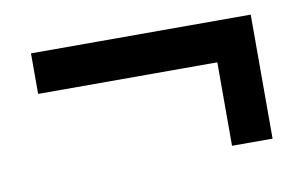

<svg xmlns="http://www.w3.org/2000/svg" viewBox="-42 -412 634 401"><g transform="rotate(-10 275.0 -211.5)"><path d="M508 -343V-80H422V-257H42V-343Z"/></g></svg>

Font: Ysabeau SC
Style: Bold
Weight: 700
Designer: Christian Thalmann (Catharsis Fonts)
Version: Version 0.003